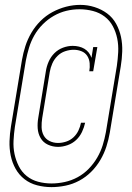

<svg xmlns="http://www.w3.org/2000/svg" viewBox="-20 -735 540 787"><path d="M218 -133Q196 -133 176.5 -142Q157 -151 146.5 -169Q136 -187 134.5 -209Q133 -231 137 -253L168 -443Q171 -463 179.5 -482.5Q188 -502 203 -517Q218 -532 238 -539.5Q258 -547 278 -547Q291 -547 303.5 -544Q316 -541 326 -535Q336 -529 343.5 -519.5Q351 -510 355 -498L362 -542H379L362 -443H346Q349 -459 347.5 -476Q346 -493 337.5 -506Q329 -519 314 -525Q299 -531 282 -531Q265 -531 247 -525Q229 -519 215.5 -505.5Q202 -492 194.5 -475Q187 -458 184 -440L153 -251Q150 -232 150.5 -213.5Q151 -195 159 -180Q167 -165 183 -157Q199 -149 218 -149Q234 -149 251 -154.5Q268 -160 281 -172Q294 -184 301.5 -200Q309 -216 312 -232H329Q325 -213 316 -194Q307 -175 292 -161Q277 -147 257 -140Q237 -133 218 -133ZM191 32Q161 32 132 24.5Q103 17 80.5 -0.5Q58 -18 44 -43Q30 -68 24 -97Q18 -126 19 -156.5Q20 -187 25 -217L70 -489Q75 -518 84 -546Q93 -574 108.5 -600.5Q124 -627 146 -649Q168 -671 195 -685.5Q222 -700 251 -707.5Q280 -715 309 -715Q339 -715 367.5 -706Q396 -697 419 -680Q442 -663 456 -637.5Q470 -612 476 -583.5Q482 -555 481 -524Q480 -493 475 -463L430 -191Q425 -162 416 -134Q407 -106 391.5 -79.5Q376 -53 354 -31Q332 -9 305 5.5Q278 20 248.5 26Q219 32 191 32ZM191 17Q218 17 245.5 11Q273 5 298 -8.5Q323 -22 343.5 -43Q364 -64 378.5 -89Q393 -114 401 -140Q409 -166 414 -193L459 -465Q463 -493 464.5 -521.5Q466 -550 460.5 -577Q455 -604 442.5 -627.5Q430 -651 409 -667Q388 -683 361 -690Q334 -697 306 -697Q278 -697 251.5 -690.5Q225 -684 200.5 -670Q176 -656 155.5 -635.5Q135 -615 121 -590.5Q107 -566 99 -539.5Q91 -513 86 -487L41 -215Q37 -187 35.5 -158.5Q34 -130 39.5 -104Q45 -78 57 -54Q69 -30 89.5 -13.5Q110 3 136.5 10Q163 17 191 17Z"/></svg>

Font: Iosevka Curly Slab ThObl
Style: Regular
Weight: 100
Italic angle: -9°
Monospace: yes
Designer: Belleve Invis
Foundry: Belleve Invis
Version: Version 11.0.0; ttfautohint (v1.8.3)